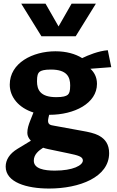

<svg xmlns="http://www.w3.org/2000/svg" viewBox="-20 -842 660 1082"><path d="M258.5 -195C399 -195 526.5 -259.5 526.5 -369.5C526.5 -409 509.5 -436 489.5 -454.5L607 -463.5L587.5 -559C535 -555 477 -531 443 -514.5C405 -538.5 353 -553 292.5 -553C164.5 -553 35 -487.5 35 -365C35 -294.5 86 -234 168.5 -208L150.5 -162.5C140.5 -137 134 -116.5 134 -93C134 -77 141.5 -62 154 -49L79 -3.5C32.5 24.5 12 60 12 97C12 185.5 130 220.5 256.5 220.5C427.5 220.5 595 157 595 21C595 -79 503.5 -93.5 446.5 -104L285 -133.5C265.5 -137 243.5 -138 253 -178L257 -195ZM99.5 -821.5H236.5L310 -693L383.5 -821.5H520.5L406.5 -637.5H213.5ZM170.5 63.5C170.5 28 198 7 223 -9.5C232 -6.5 241 -4 250.5 -2L367.5 22.5C417.5 33 447 40 447 62C447 90 391 119.5 289 119.5C230 119.5 170.5 109.5 170.5 63.5ZM188.5 -384C188.5 -417 193.5 -429.5 202.5 -437C212 -444.5 229 -450 267 -450C358 -450 375.5 -407.5 375.5 -360.5C375.5 -327.5 370.5 -315 361.5 -307.5C352 -300 335 -294.5 297 -294.5C206 -294.5 188.5 -337 188.5 -384Z"/></svg>

Font: Monaspace Argon ExtraBold
Style: Bold
Weight: 800
Designer: Riley Cran & the Lettermatic Team
Foundry: Lettermatic
Version: Version 1.000 (Monaspace Argon)